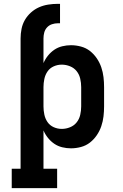

<svg xmlns="http://www.w3.org/2000/svg" viewBox="-20 -763 640 998"><path d="M41 215V114H87V-563Q87 -588 92 -613Q97 -638 109.5 -659.5Q122 -681 141 -698Q160 -715 182.5 -725Q205 -735 230 -739Q255 -743 280 -743H292V-642H280Q265 -642 250 -637Q235 -632 224.5 -620.5Q214 -609 210 -594Q206 -579 206 -563V-435Q215 -456 229.5 -474Q244 -492 262.5 -504.5Q281 -517 303.5 -522.5Q326 -528 349 -528Q375 -528 401 -521Q427 -514 447.5 -498Q468 -482 483 -460Q498 -438 506.5 -413Q515 -388 518 -362Q521 -336 521 -310V-210Q521 -184 518 -158Q515 -132 506.5 -107Q498 -82 483 -60Q468 -38 447.5 -22Q427 -6 401 1Q375 8 349 8Q326 8 303.5 2.5Q281 -3 262.5 -15.5Q244 -28 229.5 -46Q215 -64 206 -85V114H277V215ZM301 -93Q323 -93 344 -101.5Q365 -110 378.5 -127Q392 -144 397 -166Q402 -188 402 -210V-310Q402 -332 397 -354Q392 -376 378.5 -393Q365 -410 344 -418.5Q323 -427 301 -427Q279 -427 259 -418Q239 -409 227 -391.5Q215 -374 210.5 -352.5Q206 -331 206 -310V-210Q206 -189 210.5 -167.5Q215 -146 227 -128.5Q239 -111 259 -102Q279 -93 301 -93Z"/></svg>

Font: Iosevka Plex Etoile
Style: Bold
Weight: 700
Designer: Belleve Invis
Foundry: Belleve Invis
Version: Version 25.1.1; ttfautohint (v1.8.4)